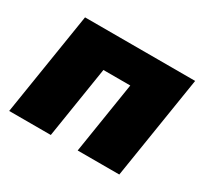

<svg xmlns="http://www.w3.org/2000/svg" viewBox="-111 -666 875 823"><g transform="rotate(30 326.5 -255.0)"><path d="M14 0 95 -510H640L559 0H353L409 -354H276L220 0Z"/></g></svg>

Font: Mulish ExtraBlack
Style: Italic
Weight: 1000
Italic angle: -9°
Designer: Vernon Adams
Foundry: Vernon Adams
Version: Version 3.603; ttfautohint (v1.8.3)